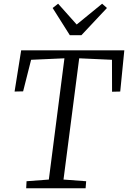

<svg xmlns="http://www.w3.org/2000/svg" viewBox="-20 -1014 690 1034"><path d="M121 0 123 -38 243 -47 327 -700 147.5 -692 104.5 -522 58.5 -521 94 -743H649.5L627.5 -521L583.5 -520L583 -692L406.5 -700L322 -47L444 -38L441 0ZM356 -824.5 263.5 -971 293 -994Q318 -966 343 -938Q368 -910 393 -882Q427 -910 461.5 -938Q496 -966 530 -994L556 -971L418.5 -824.5Z"/></svg>

Font: Merriweather Light
Style: Italic
Weight: 300
Italic angle: -7.8°
Designer: Eben Sorkin
Foundry: Eben Sorkin
Version: Version 2.101